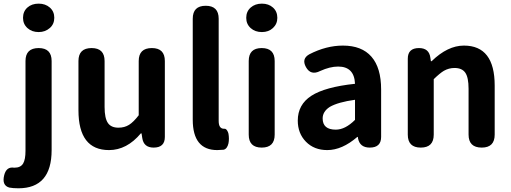

<svg xmlns="http://www.w3.org/2000/svg" viewBox="-62 -811 2810 1055"><path d="M39.1 223.6Q8.8 223.6 -10.7 219.7Q-52.7 208 -39.1 152.3Q-27.3 103.5 15.6 110.4Q16.6 110.4 17.6 110.4Q51.8 110.4 65.4 86.9Q78.1 65.4 78.1 17.6V-264.6V-475.6Q78.1 -546.9 150.4 -546.9Q221.7 -546.9 221.7 -475.6V13.7Q221.7 223.6 39.1 223.6ZM150.4 -634.8Q113.3 -634.8 88.9 -656.7Q64.5 -678.7 64.5 -712.9Q64.5 -748 88.4 -769.5Q112.3 -791 150.4 -791Q187.5 -791 211.9 -769.5Q236.3 -748 236.3 -713.4Q236.3 -678.7 211.9 -657.2Q186.5 -634.8 150.4 -634.8Z M537.1 13.7Q369.1 13.7 369.1 -205.1V-475.6Q369.1 -546.9 441.4 -546.9Q512.7 -546.9 512.7 -475.6V-223.6Q512.7 -161.1 531.2 -134.8Q548.8 -109.4 588.9 -109.4Q622.1 -109.4 647 -125Q671.9 -140.6 700.2 -177.7V-475.6Q700.2 -546.9 772.5 -546.9Q843.8 -546.9 843.8 -475.6V-273.4V-58.6Q843.8 0 782.2 0Q727.5 0 719.7 -52.7L715.8 -78.1H711.9Q634.8 13.7 537.1 13.7Z M1131.8 13.7Q997.1 13.7 997.1 -153.3V-708Q997.1 -779.3 1068.4 -779.3Q1139.6 -779.3 1139.6 -708V-462.9V-146.5Q1139.6 -103.5 1168.9 -103.5Q1169.9 -103.5 1170.9 -103.5Q1178.7 -104.5 1185.5 -94.7Q1191.4 -85.9 1193.4 -76.2Q1198.2 -47.9 1193.4 -23.4Q1186.5 6.8 1167 11.7Q1145.5 13.7 1131.8 13.7Z M1376 0Q1304.7 0 1304.7 -71.3V-475.6Q1304.7 -546.9 1376 -546.9Q1447.3 -546.9 1447.3 -475.6V-273.4V-71.3Q1447.3 0 1376 0ZM1377 -634.8Q1339.8 -634.8 1315.4 -656.7Q1291 -678.7 1291 -712.9Q1291 -748 1315.4 -769.5Q1339.8 -791 1377 -791Q1414.1 -791 1438 -769.5Q1461.9 -748 1461.9 -712.9Q1461.9 -679.7 1438 -657.2Q1414.1 -634.8 1377 -634.8Z M1736.3 13.7Q1664.1 13.7 1619.1 -32.2Q1574.2 -78.1 1574.2 -148.4Q1574.2 -236.3 1648.9 -284.7Q1723.6 -333 1888.7 -350.6Q1884.8 -445.3 1795.9 -445.3Q1751 -445.3 1697.3 -420.9Q1645.5 -394.5 1619.1 -442.4Q1593.8 -488.3 1637.7 -512.7Q1730.5 -560.5 1822.3 -560.5Q1925.8 -560.5 1979 -499.5Q2032.2 -438.5 2032.2 -319.3V-159.2V-58.6Q2032.2 0 1969.7 0Q1915 0 1905.3 -50.8L1904.3 -58.6H1901.4Q1817.4 13.7 1736.3 13.7ZM1783.2 -98.6Q1835 -98.6 1888.7 -152.3V-262.7Q1795.9 -250 1750 -223.6Q1710.9 -198.2 1710.9 -160.2Q1710.9 -98.6 1783.2 -98.6Z M2250 0Q2178.7 0 2178.7 -71.3V-273.4V-488.3Q2178.7 -546.9 2240.2 -546.9Q2295.9 -546.9 2302.7 -494.1L2305.7 -474.6H2309.6Q2397.5 -560.5 2487.3 -560.5Q2656.2 -560.5 2656.2 -340.8V-71.3Q2656.2 0 2585 0Q2512.7 0 2512.7 -71.3V-323.2Q2512.7 -385.7 2494.6 -411.6Q2476.6 -437.5 2435.5 -437.5Q2404.3 -437.5 2377 -421.9Q2355.5 -409.2 2321.3 -376V-71.3Q2321.3 0 2250 0Z"/></svg>

Font: Bpmf GenSen Rounded B
Style: B
Weight: 700
Foundry: But Ko
Version: Version 1.320